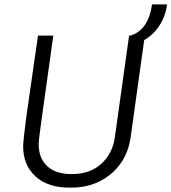

<svg xmlns="http://www.w3.org/2000/svg" viewBox="-20 -849 785 879"><path d="M297 10Q199 10 142.5 -41.5Q86 -93 86 -179Q86 -190 89 -218.5Q92 -247 97 -287Q102 -327 109 -373.5Q116 -420 122.5 -467.5Q129 -515 135.5 -558Q142 -601 146.5 -634.5Q151 -668 154 -686H224Q208 -571 196.5 -489Q185 -407 177.5 -353Q170 -299 165.5 -266Q161 -233 159 -215.5Q157 -198 157 -189Q157 -125 196 -88.5Q235 -52 309 -52Q392 -52 444 -99.5Q496 -147 506 -222L571 -686H643L578 -220Q568 -150 530.5 -98.5Q493 -47 435.5 -18.5Q378 10 305 10ZM571 -639 577 -686Q619 -699 643.5 -735Q668 -771 676 -829H745Q739 -782 716.5 -742.5Q694 -703 657.5 -676.5Q621 -650 571 -639Z"/></svg>

Font: Chivo Medium ExtraLight
Style: Italic
Weight: 250
Italic angle: -8.05°
Version: Version 2.002